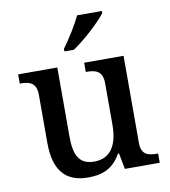

<svg xmlns="http://www.w3.org/2000/svg" viewBox="-86 -839 815 922"><g transform="rotate(-10 322.0 -378.0)"><path d="M262 -619V-606H308C364 -642 448 -721 473 -756V-766H352C331 -721 291 -657 262 -619ZM269 10C333 10 389 -5 430 -78H435L450 0H620V-45H616C573 -45 538 -52 538 -111V-536H346V-491H349C392 -491 428 -483 428 -421V-219C428 -123 393 -60 312 -60C237 -60 215 -111 215 -198V-536H24V-491H27C72 -491 105 -481 105 -422V-187C105 -50 163 10 269 10Z"/></g></svg>

Font: Noto Serif Tamil Medium
Style: Italic
Weight: 500
Italic angle: -12°
Designer: Indian Type Foundry, Tom Grace, and the Monotype Design Team
Foundry: Monotype Imaging Inc.
Version: Version 2.003